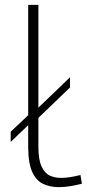

<svg xmlns="http://www.w3.org/2000/svg" viewBox="-20 -760 357 790"><path d="M222 10Q188 10 159.5 -2.5Q131 -15 114 -49.5Q97 -84 96 -150V-245L24 -176V-218L96 -286V-740H138V-317L268 -442V-400L138 -275V-156Q138 -103 151 -75Q164 -47 185 -37.5Q206 -28 231 -28Q250 -28 271 -31.5Q292 -35 311 -40L317 -4Q297 1 272.5 5.5Q248 10 222 10Z"/></svg>

Font: Georama Extended ExtraLight
Style: Regular
Weight: 200
Width: 7
Designer: Jean-Baptiste Levee
Foundry: Production Type
Version: Version 1.000